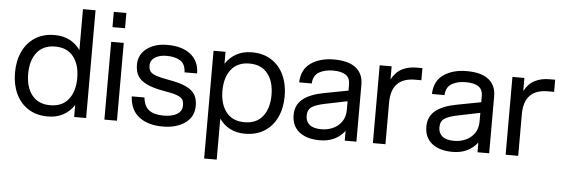

<svg xmlns="http://www.w3.org/2000/svg" viewBox="-55 -899 3762 1278"><g transform="rotate(5 1826.0 -260.0)"><path d="M456 0V-80Q427 -36 383 -12Q339 12 280 12Q204 12 149.5 -23Q95 -58 66.5 -119.5Q38 -181 38 -260Q38 -339 66.5 -400.5Q95 -462 149.5 -497Q204 -532 280 -532Q337 -532 380.5 -509.5Q424 -487 452 -446V-720H536V0ZM290 -64Q370 -64 412 -117.5Q454 -171 454 -260Q454 -349 412 -402.5Q370 -456 290 -456Q210 -456 168 -402.5Q126 -349 126 -260Q126 -171 168 -117.5Q210 -64 290 -64Z M658 -520H742V0H658ZM658 -720H742V-618H658Z M826 -170H911Q917 -112 950.5 -86.5Q984 -61 1048 -61Q1106 -61 1138.5 -81.5Q1171 -102 1171 -139Q1171 -164 1162 -178.5Q1153 -193 1125 -204Q1097 -215 1040 -224Q963 -237 919.5 -258.5Q876 -280 859 -310Q842 -340 842 -384Q842 -451 895.5 -491.5Q949 -532 1033 -532Q1132 -532 1188.5 -487Q1245 -442 1246 -360H1162Q1160 -415 1126 -437Q1092 -459 1033 -459Q987 -459 956.5 -439.5Q926 -420 926 -385Q926 -360 937 -345.5Q948 -331 976.5 -321Q1005 -311 1061 -301Q1137 -288 1179 -268Q1221 -248 1238.5 -218.5Q1256 -189 1256 -144Q1256 -71 1198 -29.5Q1140 12 1048 12Q950 12 890.5 -33.5Q831 -79 826 -170Z M1422 -520V-440Q1451 -484 1495 -508Q1539 -532 1598 -532Q1674 -532 1728.5 -497Q1783 -462 1811.5 -400.5Q1840 -339 1840 -260Q1840 -181 1811.5 -119.5Q1783 -58 1728.5 -23Q1674 12 1598 12Q1541 12 1497.5 -10.5Q1454 -33 1426 -74V200H1342V-520ZM1588 -64Q1668 -64 1710 -117.5Q1752 -171 1752 -260Q1752 -349 1710 -402.5Q1668 -456 1588 -456Q1508 -456 1466 -402.5Q1424 -349 1424 -260Q1424 -171 1466 -117.5Q1508 -64 1588 -64Z M2264 -65Q2204 12 2098 12Q2010 12 1960 -28Q1910 -68 1910 -141Q1910 -208 1958 -247Q2006 -286 2097 -303L2260 -334V-374Q2260 -419 2231 -438.5Q2202 -458 2146 -458Q2091 -458 2053 -436Q2015 -414 2012 -360H1928Q1931 -448 1992.5 -490Q2054 -532 2146 -532Q2244 -532 2293 -492.5Q2342 -453 2342 -382V0H2264ZM2102 -62Q2142 -62 2178 -77.5Q2214 -93 2237 -125.5Q2260 -158 2260 -206V-263L2109 -232Q2051 -220 2024 -202Q1997 -184 1997 -143Q1997 -105 2023 -83.5Q2049 -62 2102 -62Z M2452 -520H2532V-433Q2561 -485 2603 -505.5Q2645 -526 2698 -526H2737V-445H2696Q2536 -445 2536 -278V0H2452Z M3151 -65Q3091 12 2985 12Q2897 12 2847 -28Q2797 -68 2797 -141Q2797 -208 2845 -247Q2893 -286 2984 -303L3147 -334V-374Q3147 -419 3118 -438.5Q3089 -458 3033 -458Q2978 -458 2940 -436Q2902 -414 2899 -360H2815Q2818 -448 2879.5 -490Q2941 -532 3033 -532Q3131 -532 3180 -492.5Q3229 -453 3229 -382V0H3151ZM2989 -62Q3029 -62 3065 -77.5Q3101 -93 3124 -125.5Q3147 -158 3147 -206V-263L2996 -232Q2938 -220 2911 -202Q2884 -184 2884 -143Q2884 -105 2910 -83.5Q2936 -62 2989 -62Z M3339 -520H3419V-433Q3448 -485 3490 -505.5Q3532 -526 3585 -526H3624V-445H3583Q3423 -445 3423 -278V0H3339Z"/></g></svg>

Font: Aspekta 400
Style: Regular
Weight: 400
Designer: Ivo Dolenc
Version: Version 2.000